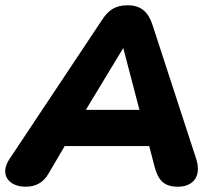

<svg xmlns="http://www.w3.org/2000/svg" viewBox="-32 -698 812 727"><path d="M65 9C105 9 133 -8 152 -41L213 -145H533L553 -68C567 -14 590 9 642 9C695 9 733 -26 711 -96L545 -605C529 -654 500 -678 452 -678C404 -678 378 -660 352 -619L2 -93C-34 -36 2 9 65 9ZM434 -515H435L496 -282H293Z"/></svg>

Font: SN Pro Heavy
Style: Italic
Weight: 800
Italic angle: -9°
Designer: Tobias Whetton
Foundry: Supernotes
Version: Version 1.001;Glyphs 3.2 (3249)